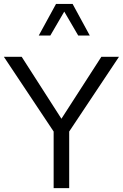

<svg xmlns="http://www.w3.org/2000/svg" viewBox="-20 -969 633 989"><path d="M354 -948.7H268.6L179.7 -786.1H239.3L311 -909.2L382.8 -786.1H442.4ZM296.4 -357.4 91.8 -676.3H0L256.3 -291.5V0H336.4V-291.5L592.8 -676.3H502Z"/></svg>

Font: Estedad Regular
Style: Regular
Weight: 400
Designer: Amin Abedi
Version: Version 7.3